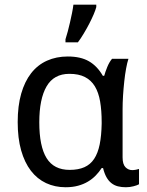

<svg xmlns="http://www.w3.org/2000/svg" viewBox="-20 -786 626 816"><path d="M275.9 -64Q313 -64 338.6 -75.4Q364.3 -86.9 380.1 -110.8Q396 -134.8 403.6 -171.9Q411.1 -209 412.1 -259.8V-267.1Q412.1 -316.4 405.5 -354.7Q398.9 -393.1 383.1 -419.2Q367.2 -445.3 340.8 -458.7Q314.5 -472.2 274.9 -472.2Q209 -472.2 178 -418.9Q147 -365.7 147 -266.1Q147 -164.1 178 -114Q209 -64 275.9 -64ZM258.8 9.8Q213.4 9.8 175.8 -7.8Q138.2 -25.4 111.3 -60.3Q84.5 -95.2 69.8 -147Q55.2 -198.7 55.2 -267.1Q55.2 -335.9 70.1 -387.9Q85 -439.9 112.5 -475.1Q140.1 -510.3 179.7 -528.1Q219.2 -545.9 268.1 -545.9Q322.8 -545.9 357.9 -525.6Q393.1 -505.4 417 -463.9H422.9Q427.7 -481 435.8 -501Q443.8 -521 456.1 -536.1H525.9Q520.5 -520 515.9 -494.6Q511.2 -469.2 508.1 -439.7Q504.9 -410.2 502.9 -379.4Q501 -348.6 501 -321.8V-117.2Q501 -87.9 513.2 -75.4Q525.4 -63 542 -63Q548.8 -63 557.9 -64.7Q566.9 -66.4 570.8 -67.9V-2.9Q563.5 1.5 547.6 5.6Q531.7 9.8 515.1 9.8Q496.6 9.8 481.2 5.9Q465.8 2 453.6 -7.6Q441.4 -17.1 432.6 -32.7Q423.8 -48.3 418 -71.8H412.1Q401.4 -55.2 387 -40.3Q372.6 -25.4 353.8 -14.2Q335 -2.9 311.5 3.4Q288.1 9.8 258.8 9.8ZM258.3 -619.1Q263.2 -633.8 268.1 -652.6Q272.9 -671.4 277.6 -691.2Q282.2 -710.9 286.1 -730.5Q290 -750 292 -766.1H389.2V-755.9Q386.2 -744.1 378.2 -725.1Q370.1 -706.1 359.1 -684.8Q348.1 -663.6 335.4 -642.6Q322.8 -621.6 311 -606H258.3Z"/></svg>

Font: Genotype
Style: Regular
Weight: 400
Foundry: Ascender Corporation
Version: Version 1.00